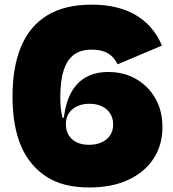

<svg xmlns="http://www.w3.org/2000/svg" viewBox="-20 -797 746 828"><path d="M364 -172.5Q394.5 -172.5 418 -183Q441.5 -193.5 454.8 -213.2Q468 -233 468 -260.5Q468 -287.5 455.2 -307.5Q442.5 -327.5 419.5 -338.5Q396.5 -349.5 365.5 -349.5Q336.5 -349.5 313.5 -339Q290.5 -328.5 277.2 -309Q264 -289.5 264 -261.5L249 -270L233 -289H255L256 -296Q264.5 -358 288.2 -400.2Q312 -442.5 351.5 -464.5Q391 -486.5 447.5 -486.5Q514.5 -486.5 567 -456.2Q619.5 -426 650 -372.8Q680.5 -319.5 680.5 -249Q680.5 -171 642 -112.5Q603.5 -54 532.8 -21.2Q462 11.5 365 11.5ZM365 11.5Q250.5 11.5 178.8 -36Q107 -83.5 71.5 -165.5Q52.5 -209.5 43.2 -263.5Q34 -317.5 34 -380.5Q34 -509 71.5 -597.5Q109 -686 184.8 -731.5Q260.5 -777 375 -777Q489 -777 565.2 -732.2Q641.5 -687.5 678.5 -600.5L487 -519.5Q473 -550.5 445.8 -566.8Q418.5 -583 375 -583Q329 -583 299.2 -561.5Q269.5 -540 254.8 -494.2Q240 -448.5 240 -376.5Q240 -350.5 242.5 -328.2Q245 -306 251.5 -281.5L264 -261.5Q264 -234.5 276 -214.5Q288 -194.5 310.2 -183.5Q332.5 -172.5 364 -172.5Z"/></svg>

Font: Hepta Slab ExtraLight ExtraBold
Style: Regular
Weight: 800
Version: Version 1.102